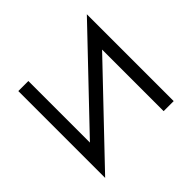

<svg xmlns="http://www.w3.org/2000/svg" viewBox="-187 -925 1149 1149"><g transform="rotate(-45 387.5 -350.0)"><path d="M80 35V-700H165V-179L695 -735V0H610V-521Z"/></g></svg>

Font: Venryn Sans
Style: Regular
Weight: 400
Designer: Owen Earl, indestructible type* (font) & Cristiano Sobral (main changes)
Version: Version 3.600; ttfautohint (v1.8.3)